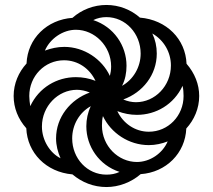

<svg xmlns="http://www.w3.org/2000/svg" viewBox="-20 -744 858 774"><path d="M409 10C459 10 509 -9 547 -42C650 -49 727 -127 731 -226C763 -261 783 -307 783 -357C783 -404 765 -449 732 -487C728 -586 652 -664 544 -673C508 -705 460 -724 409 -724C358 -724 309 -705 272 -672C170 -665 91 -589 87 -488C55 -453 35 -407 35 -357C35 -309 53 -264 86 -227C90 -128 166 -50 272 -41C310 -9 357 10 409 10ZM472 -398C485 -423 490 -451 490 -479C490 -560 439 -636 356 -663C372 -671 390 -675 409 -675C486 -675 547 -609 547 -528C547 -473 517 -423 472 -398ZM423 -438C391 -506 319 -555 239 -555C212 -555 185 -549 161 -540C182 -589 234 -624 286 -624C361 -624 428 -559 428 -476C428 -463 426 -449 423 -438ZM528 -332C511 -332 493 -336 477 -343C555 -371 612 -442 612 -528C612 -557 606 -584 594 -609C641 -582 669 -533 669 -480C669 -398 605 -332 528 -332ZM102 -316C100 -329 98 -344 98 -357C98 -437 160 -501 238 -501C295 -501 342 -467 365 -418C340 -428 313 -433 286 -433C209 -433 137 -391 102 -316ZM580 -213C524 -213 476 -247 453 -296C479 -286 505 -281 532 -281C609 -281 681 -323 716 -398C719 -385 720 -371 720 -357C720 -277 658 -213 580 -213ZM224 -106C182 -127 149 -178 149 -234C149 -316 214 -382 290 -382C307 -382 325 -378 342 -371C264 -343 206 -272 206 -186C206 -158 213 -131 224 -106ZM409 -40C332 -40 271 -105 271 -186C271 -242 301 -291 346 -316C334 -291 328 -263 328 -235C328 -154 379 -78 462 -51C445 -43 428 -40 409 -40ZM532 -91C457 -91 391 -155 391 -238C391 -251 392 -265 395 -276C427 -208 499 -159 580 -159C607 -159 633 -165 656 -174C635 -125 584 -91 532 -91Z"/></svg>

Font: Noto Serif Armenian Condensed Black
Style: Regular
Weight: 900
Width: 3
Designer: Monotype Design Team
Foundry: Monotype Imaging Inc.
Version: Version 2.008